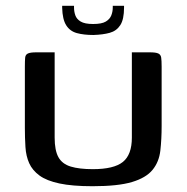

<svg xmlns="http://www.w3.org/2000/svg" viewBox="-20 -641 645 664"><path d="M539 -206Q539 -159 534.5 -120Q530 -81 507.5 -53.5Q485 -26 436.5 -11.5Q388 3 300 3Q230 3 185.5 -6.5Q141 -16 116.5 -34Q92 -52 81 -76.5Q70 -101 68 -132.5Q66 -164 66 -199V-410Q66 -431 67 -441.5Q68 -452 76.5 -456Q85 -460 105 -460H169V-165Q169 -121 182 -97.5Q195 -74 224.5 -65Q254 -56 301 -56Q374 -56 405 -81Q436 -106 436 -165V-460H499Q519 -460 527.5 -456Q536 -452 537.5 -441.5Q539 -431 539 -410ZM303 -520Q270 -520 246 -526.5Q222 -533 209 -553.5Q196 -574 195 -614V-621H236V-615Q236 -601 240.5 -588Q245 -575 259 -566.5Q273 -558 302 -558Q332 -558 346 -566.5Q360 -575 365 -588Q370 -601 370 -615V-621H409V-615Q409 -574 396 -554Q383 -534 359.5 -527.5Q336 -521 303 -520Z"/></svg>

Font: Genos Thin Medium
Style: Regular
Weight: 500
Version: Version 1.010